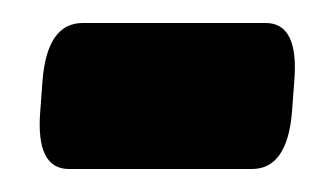

<svg xmlns="http://www.w3.org/2000/svg" viewBox="-20 -349 290 167"><path d="M40 -202Q11 -202 15 -252L17 -279Q21 -329 52 -329H211Q240 -329 236 -279L234 -252Q230 -202 199 -202Z"/></svg>

Font: Asap Condensed Condensed Black
Style: Italic
Weight: 900
Width: 3
Italic angle: -6°
Designer: Pablo Cosgaya
Foundry: Omnibus-Type
Version: Version 3.001; ttfautohint (v1.8.4.7-5d5b)